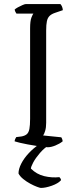

<svg xmlns="http://www.w3.org/2000/svg" viewBox="-20 -724 380 944"><path d="M215 0Q209 0 193.5 -2Q178 -4 157.5 -7Q137 -10 116 -14Q95 -18 78 -22Q61 -26 52 -29Q52 -35 55 -41Q58 -47 60 -50L85 -53Q102 -56 111.5 -64Q121 -72 124.5 -90Q128 -108 128 -140V-584Q128 -621 134.5 -637.5Q141 -654 144 -657H61Q59 -661 56.5 -664.5Q54 -668 52 -677Q57 -682 68 -688Q79 -694 90.5 -699Q102 -704 107 -704H277Q281 -700 284.5 -692.5Q288 -685 289 -674L251 -661Q233 -655 223.5 -645.5Q214 -636 210.5 -619.5Q207 -603 207 -574V-120Q207 -97 202 -80.5Q197 -64 192 -58L281 -49Q283 -47 285.5 -40.5Q288 -34 288 -29Q273 -17 252 -8.5Q231 0 215 0ZM181 200Q177 200 162 194.5Q147 189 128.5 179Q110 169 94 156Q78 143 71 129Q71 107 84.5 80.5Q98 54 121.5 29Q145 4 172 -14H226Q198 3 176.5 28Q155 53 143.5 74.5Q132 96 132 105Q160 133 197.5 142Q235 151 272 147Q274 149 277 153Q280 157 280 162Q266 178 235 189Q204 200 181 200Z"/></svg>

Font: Texturina Medium 12pt ExtraLight
Style: Regular
Weight: 250
Version: Version 1.002